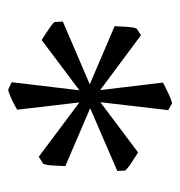

<svg xmlns="http://www.w3.org/2000/svg" viewBox="-5 -798 456 487"><g transform="rotate(90 223.5 -554.0)"><path d="M238.8 -580.1 366.2 -675.8Q376.5 -668.9 390.4 -660.2Q404.3 -651.4 412.1 -643.1L413.1 -623L253.9 -554.2L400.9 -491.2Q399.9 -479 399.4 -462.4Q398.9 -445.8 395 -435.1L377 -423.8L239.3 -526.9L257.8 -369.1Q252.4 -366.2 246.1 -362.5Q239.7 -358.9 232.7 -355.7Q225.6 -352.5 219 -349.9Q212.4 -347.2 207 -346.2L188 -355L208.5 -526.9L81.1 -431.2Q75.7 -434.6 69.1 -438.7Q62.5 -442.9 56.2 -447.3Q49.8 -451.7 44.2 -455.8Q38.6 -460 35.2 -463.9L34.2 -484.9L193.4 -553.2L45.9 -616.2Q46.4 -622.1 46.6 -629.6Q46.9 -637.2 47.4 -645Q47.9 -652.8 48.8 -659.9Q49.8 -667 51.8 -671.9L68.8 -683.1L208 -579.6L189 -738.8Q194.3 -741.7 201.2 -745.1Q208 -748.5 215.1 -752Q222.2 -755.4 229 -758.1Q235.8 -760.7 241.2 -762.2L258.8 -752Z"/></g></svg>

Font: Gentium Plus Cyr
Style: Regular
Weight: 400
Designer: J. Victor Gaultney, Annie Olsen, Iska Routamaa, Becca Hirsbrunner
Foundry: SIL International
Version: Version 5.000